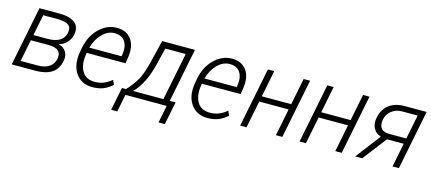

<svg xmlns="http://www.w3.org/2000/svg" viewBox="-53 -1017 3710 1651"><g transform="rotate(15 1802.0 -191.5)"><path d="M37.1 0 142.6 -528.3H323.7Q412.1 -528.3 458 -493.2Q503.9 -458 490.2 -387.2Q481 -343.8 453.6 -314.2Q426.3 -284.7 383.3 -272.5V-271Q427.7 -261.2 449 -226.8Q470.2 -192.4 461.4 -146.5Q445.8 -68.4 392.1 -34.2Q338.4 0 249.5 0ZM142.1 -243.2 103.5 -48.8H259.3Q316.9 -48.8 356 -74.2Q395 -99.6 404.8 -147.5Q414.1 -195.3 387.2 -219.2Q360.4 -243.2 298.3 -243.2ZM151.9 -292H281.7Q344.2 -292 384.3 -315.7Q424.3 -339.4 433.6 -385.7Q443.4 -437 414.3 -457.8Q385.3 -478.5 314 -478.5H189.5Z M754.4 9.8Q659.2 9.8 608.2 -62.3Q557.1 -134.3 575.7 -248.5L580.1 -275.4Q599.1 -395.5 670.4 -466.8Q741.7 -538.1 830.1 -538.1Q918.9 -538.1 961.7 -477.1Q1004.4 -416 987.8 -312.5L980 -262.7H634.3L632.3 -248.5Q617.2 -154.3 651.9 -96.9Q686.5 -39.6 762.2 -39.6Q805.7 -39.6 842.8 -53.7Q879.9 -67.9 914.1 -97.7L931.6 -57.6Q898.9 -26.4 856.2 -8.3Q813.5 9.8 754.4 9.8ZM822.3 -488.3Q764.2 -488.3 715.1 -438.7Q666 -389.2 644.5 -312H931.6L934.1 -326.7Q945.8 -399.9 917 -444.1Q888.2 -488.3 822.3 -488.3Z M1041 -49.3Q1090.8 -102.1 1124.8 -158.4Q1158.7 -214.8 1188.5 -337.4L1234.9 -528.3H1526.9L1431.2 -49.3H1482.9L1441.9 155.3H1385.7L1417 0H1049.8L1018.6 155.3H963.9L1005.4 -49.3ZM1244.6 -337.4Q1219.7 -231.4 1184.6 -163.1Q1149.4 -94.7 1105 -49.3H1374.5L1459.5 -473.6H1277.8Z M1779.3 9.8Q1684.1 9.8 1633.1 -62.3Q1582 -134.3 1600.6 -248.5L1605 -275.4Q1624 -395.5 1695.3 -466.8Q1766.6 -538.1 1855 -538.1Q1943.8 -538.1 1986.6 -477.1Q2029.3 -416 2012.7 -312.5L2004.9 -262.7H1659.2L1657.2 -248.5Q1642.1 -154.3 1676.8 -96.9Q1711.4 -39.6 1787.1 -39.6Q1830.6 -39.6 1867.7 -53.7Q1904.8 -67.9 1939 -97.7L1956.5 -57.6Q1923.8 -26.4 1881.1 -8.3Q1838.4 9.8 1779.3 9.8ZM1847.2 -488.3Q1789.1 -488.3 1740 -438.7Q1690.9 -389.2 1669.4 -312H1956.5L1959 -326.7Q1970.7 -399.9 1941.9 -444.1Q1913.1 -488.3 1847.2 -488.3Z M2446.3 0H2389.2L2437.5 -242.2H2175.8L2127.4 0H2070.8L2176.3 -528.3H2232.9L2185.5 -291.5H2447.3L2494.6 -528.3H2551.8Z M2975.1 0H2918L2966.3 -242.2H2704.6L2656.2 0H2599.6L2705.1 -528.3H2761.7L2714.4 -291.5H2976.1L3023.4 -528.3H3080.6Z M3589.4 -528.3 3483.9 0H3427.2L3469.7 -212.9H3320.3L3157.2 0H3094.7L3263.7 -221.2Q3216.8 -236.8 3196.3 -276.4Q3175.8 -315.9 3187 -370.6Q3201.7 -445.8 3255.1 -487.1Q3308.6 -528.3 3395 -528.3ZM3243.2 -369.6Q3233.4 -321.3 3253.4 -292Q3273.4 -262.7 3328.1 -262.7H3479.5L3522.9 -478.5H3385.3Q3328.1 -478.5 3290 -446.8Q3252 -415 3243.2 -369.6Z"/></g></svg>

Font: Franko
Style: Light Italic
Weight: 300
Designer: Google
Version: Version 1.200310; 2013